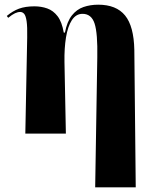

<svg xmlns="http://www.w3.org/2000/svg" viewBox="-20 -570 662 819"><path d="M386 229 395 -325Q397 -428 383.5 -469.5Q370 -511 332 -511Q304 -511 286.5 -484Q269 -457 261.5 -410.5Q254 -364 255 -306L261 0H88L96 -410Q97 -456 93.5 -479.5Q90 -503 83 -511Q76 -519 66 -519Q56 -519 44 -513.5Q32 -508 15 -494L9 -502Q34 -523 61 -533Q88 -543 127 -543Q156 -543 181.5 -534Q207 -525 225.5 -501Q244 -477 252 -431H257Q266 -478 286.5 -504Q307 -530 336 -540Q365 -550 399 -550Q476 -550 513.5 -504Q551 -458 553 -357L559 229Z"/></svg>

Font: Noto Serif Display SemiCondensed ExtraBold
Style: Regular
Weight: 800
Width: 4
Designer: Monotype Design Team
Foundry: Monotype Imaging Inc.
Version: Version 2.009